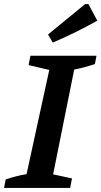

<svg xmlns="http://www.w3.org/2000/svg" viewBox="-41 -927 500 947"><path d="M-21 0 -13 -42Q40 -60 90 -68L202 -582L100 -606L109 -652H435L427 -611Q396 -601 371.5 -594.5Q347 -588 325 -584L221 -67L314 -47L305 0ZM219 -717 196 -757 379 -907H395L439 -825Q385 -795 330.5 -768Q276 -741 219 -717Z"/></svg>

Font: Piazzolla SC SemiBold
Style: Italic
Weight: 600
Italic angle: -11.3°
Designer: Juan Pablo del Peral
Foundry: Huerta Tipografica
Version: Version 1.330